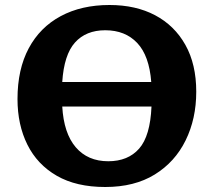

<svg xmlns="http://www.w3.org/2000/svg" viewBox="-20 -734 854 768"><path d="M401 14Q285 14 207 -31Q129 -76 89.5 -155.5Q50 -235 50 -338Q50 -457 95 -541Q140 -625 223 -669.5Q306 -714 418 -714Q523 -714 600.5 -673Q678 -632 721.5 -554.5Q765 -477 765 -367Q765 -259 722.5 -172.5Q680 -86 599 -36Q518 14 401 14ZM229 -406H585Q577 -511 529 -562Q481 -613 401 -613Q324 -613 280 -564Q236 -515 229 -406ZM413 -89Q492 -89 536.5 -139.5Q581 -190 586 -308H229Q235 -201 283 -145Q331 -89 413 -89Z"/></svg>

Font: Literata 7pt
Style: Bold
Weight: 700
Designer: Latin by Veronika Burian and Jose Scaglione. Greek by Irene Vlachou. Cyrillic by Vera Evstafieva.
Foundry: TypeTogether
Version: Version 3.002